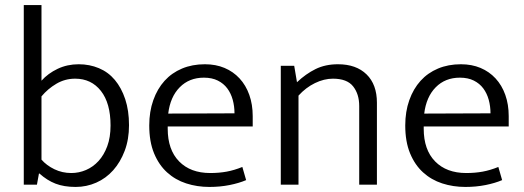

<svg xmlns="http://www.w3.org/2000/svg" viewBox="-20 -730 2070 759"><path d="M490 -235Q490 -179 473 -134Q456 -89 427.5 -57Q399 -25 360.5 -8Q322 9 279 9Q233 9 199.5 -4Q166 -17 136 -44H134L126 0H74V-710H144V-411Q170 -440 208 -458Q246 -476 291 -476Q334 -476 371 -460.5Q408 -445 434 -414Q460 -383 475 -338Q490 -293 490 -235ZM417 -234Q417 -322 379 -370.5Q341 -419 277 -419Q237 -419 203 -399Q169 -379 144 -349V-99Q164 -76 195 -61Q226 -46 262 -46Q292 -46 320 -58Q348 -70 369.5 -93.5Q391 -117 404 -152Q417 -187 417 -234Z M979 -230H643V-221Q643 -138 688 -92Q733 -46 811 -46Q846 -46 876 -51.5Q906 -57 938 -70L953 -18Q925 -6 887.5 1.5Q850 9 808 9Q759 9 716 -5Q673 -19 640.5 -48.5Q608 -78 589 -124Q570 -170 570 -234Q570 -289 586 -334Q602 -379 630.5 -410.5Q659 -442 699.5 -459Q740 -476 790 -476Q833 -476 867.5 -461.5Q902 -447 927 -420Q952 -393 965.5 -355Q979 -317 979 -271ZM907 -282Q907 -310 900 -335.5Q893 -361 878.5 -380.5Q864 -400 841 -411.5Q818 -423 786 -423Q728 -423 690.5 -385Q653 -347 645 -281Z M1160 0H1090V-470H1143L1154 -405Q1189 -438 1227.5 -457Q1266 -476 1316 -476Q1388 -476 1429 -436Q1470 -396 1470 -324V0H1400V-311Q1400 -358 1376 -388.5Q1352 -419 1296 -419Q1261 -419 1225 -401.5Q1189 -384 1160 -352Z M1991 -230H1655V-221Q1655 -138 1700 -92Q1745 -46 1823 -46Q1858 -46 1888 -51.5Q1918 -57 1950 -70L1965 -18Q1937 -6 1899.5 1.5Q1862 9 1820 9Q1771 9 1728 -5Q1685 -19 1652.5 -48.5Q1620 -78 1601 -124Q1582 -170 1582 -234Q1582 -289 1598 -334Q1614 -379 1642.5 -410.5Q1671 -442 1711.5 -459Q1752 -476 1802 -476Q1845 -476 1879.5 -461.5Q1914 -447 1939 -420Q1964 -393 1977.5 -355Q1991 -317 1991 -271ZM1919 -282Q1919 -310 1912 -335.5Q1905 -361 1890.5 -380.5Q1876 -400 1853 -411.5Q1830 -423 1798 -423Q1740 -423 1702.5 -385Q1665 -347 1657 -281Z"/></svg>

Font: Mukta Mahee Light
Style: Regular
Weight: 300
Designer: Shuchita Grover, Noopur Datye, Girish Dalvi, Yashodeep Gholap
Foundry: Ek Type
Version: Version 2.538;PS 1.000;hotconv 16.6.51;makeotf.lib2.5.65220;